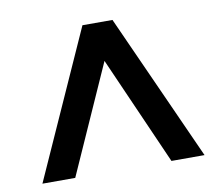

<svg xmlns="http://www.w3.org/2000/svg" viewBox="-64 -772 782 680"><g transform="rotate(-10 327.0 -432.0)"><path d="M328 -558 154 -168H36L273 -696H381L619 -168H500Z"/></g></svg>

Font: SVN-Poppins Medium
Style: Regular
Weight: 500
Designer: Ninad Kale (Devanagari), Jonny Pinhorn (Latin)
Foundry: Indian Type Foundry
Version: Version 3.002 2017; ttfautohint (v1.8.3)